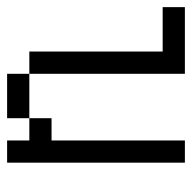

<svg xmlns="http://www.w3.org/2000/svg" viewBox="-20 -520 540 540"><g transform="rotate(-90 250.0 -250.0)"><path d="M500 0V-62.5H375Q375 -62.5 375 -437.5H312.5V0ZM62.5 -500Q62.5 -500 62.5 0H125Q125 0 125 -375H187.5V-437.5H125V-500ZM187.5 -437.5H312.5V-500H187.5Z"/></g></svg>

Font: Unifont
Style: Regular
Weight: 500
Version: Version 15.1.04